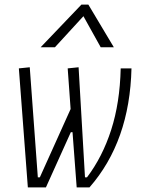

<svg xmlns="http://www.w3.org/2000/svg" viewBox="-20 -815 626 835"><path d="M313.5 0 295.4 -240.2H288.1L179.7 0H101.1L62 -517.6L109.4 -522.5L144.5 -43.9H153.3L287.1 -340.8L274.4 -517.6L321.8 -522.5L349.6 -43.9H358.4Q425.8 -132.8 463.6 -250.5Q501.5 -368.2 504.9 -517.6H551.8Q544.4 -200.2 369.1 0ZM364.3 -794.9 475.1 -609.4H418L342.8 -744.6L218.8 -609.4H156.7L334 -794.9Z"/></svg>

Font: Cascadia Code NF ExtraLight
Style: Italic
Weight: 200
Italic angle: -10°
Monospace: yes
Designer: Aaron Bell
Foundry: Saja Typeworks
Version: Version 2404.023; ttfautohint (v1.8.4)